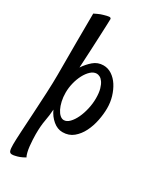

<svg xmlns="http://www.w3.org/2000/svg" viewBox="-220 -683 815 997"><g transform="rotate(30 187.0 -185.0)"><path d="M348.6 -204.1Q348.6 -168.9 340.8 -129.9Q333 -90.8 316.4 -57.6Q299.8 -24.4 273.4 -2.4Q247.1 19.5 209 19.5Q178.7 19.5 151.9 -2.9Q125 -25.4 110.4 -58.6Q108.4 -24.4 101.6 11.7Q94.7 47.9 94.7 97.7Q94.7 112.3 95.7 130.9Q96.7 149.4 98.6 168Q100.6 186.5 104.5 202.1Q108.4 217.8 113.3 226.6Q96.7 236.3 83.5 241.2Q70.3 246.1 60.5 248Q49.8 251 40 251Q27.3 251 23.4 239.7Q19.5 228.5 19.5 202.1Q19.5 177.7 22.5 125Q25.4 72.3 29.3 9.3Q33.2 -53.7 36.1 -117.2Q39.1 -180.7 39.1 -225.6V-308.6Q39.1 -352.5 39.1 -422.4Q39.1 -492.2 40 -593.8Q49.8 -598.6 58.1 -602.5Q66.4 -606.4 74.2 -609.4Q82 -612.3 89.8 -614.3Q109.4 -620.1 119.6 -621.1Q129.9 -622.1 131.8 -614.3Q131.8 -612.3 130.9 -583.5Q129.9 -554.7 127.9 -511.7Q126 -468.8 123.5 -416.5Q121.1 -364.3 118.2 -315.4Q136.7 -343.8 162.1 -365.7Q187.5 -387.7 221.7 -387.7Q249 -387.7 272.5 -372.1Q295.9 -356.4 312.5 -330.6Q329.1 -304.7 338.9 -272Q348.6 -239.3 348.6 -204.1ZM272.5 -218.8Q272.5 -252.9 266.1 -274.9Q259.8 -296.9 250.5 -310.1Q241.2 -323.2 231 -328.1Q220.7 -333 212.9 -333Q194.3 -333 177.7 -317.9Q161.1 -302.7 148.4 -278.8Q135.7 -254.9 128.4 -225.6Q121.1 -196.3 121.1 -167Q121.1 -139.6 126.5 -116.2Q131.8 -92.8 140.6 -75.2Q149.4 -57.6 160.6 -47.9Q171.9 -38.1 183.6 -38.1Q201.2 -38.1 217.3 -54.7Q233.4 -71.3 245.6 -97.2Q257.8 -123 265.1 -155.3Q272.5 -187.5 272.5 -218.8Z"/></g></svg>

Font: BKP Parklife Display
Style: Regular
Weight: 400
Designer: Font Diner, Inc.; LA MECHKY PLUS GmbH
Foundry: Font Diner, Inc.; LA MECHKY PLUS GmbH
Version: Version 1.007